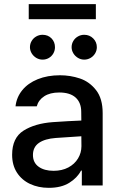

<svg xmlns="http://www.w3.org/2000/svg" viewBox="-20 -904 583 936"><path d="M237.3 -308.6Q270.5 -311 309.8 -313.2Q349.1 -315.4 376.5 -316.4L376 -358.4Q376 -403.8 348.6 -428.5Q321.3 -453.1 268.6 -453.1Q224.1 -453.1 195.8 -434.8Q167.5 -416.5 159.2 -385.7H55.7Q60.5 -429.7 88.4 -464.1Q116.2 -498.5 163.8 -517.8Q211.4 -537.1 272.5 -537.1Q322.8 -537.1 369.4 -521.5Q416 -505.9 448.2 -464.8Q480.5 -423.8 480.5 -352.5V0H378.9V-72.3H375Q356.9 -37.1 317.6 -12.7Q278.3 11.7 217.8 11.7Q167 11.7 126.5 -7.3Q85.9 -26.4 62.5 -62.7Q39.1 -99.1 39.1 -149.4Q39.1 -231.9 94.7 -267.1Q150.4 -302.2 237.3 -308.6ZM241.2 -71.3Q282.2 -71.3 313 -87.6Q343.8 -104 360.4 -131.6Q377 -159.2 377 -191.4L376.5 -239.7L252 -231.4Q198.7 -227.5 169.7 -207.3Q140.6 -187 140.6 -148.4Q140.6 -111.3 168.2 -91.3Q195.8 -71.3 241.2 -71.3ZM126 -673.8Q126 -690.4 134.3 -704.3Q142.6 -718.3 156.7 -726.3Q170.9 -734.4 187.5 -734.4Q213.9 -734.4 231 -717Q248 -699.7 248 -673.8Q248 -657.7 240.2 -643.8Q232.4 -629.9 218.5 -621.6Q204.6 -613.3 187.5 -613.3Q171.4 -613.3 157.2 -621.6Q143.1 -629.9 134.5 -644Q126 -658.2 126 -673.8ZM329.1 -673.8Q329.1 -690.4 337.4 -704.3Q345.7 -718.3 359.9 -726.3Q374 -734.4 390.6 -734.4Q416.5 -734.4 434.3 -716.8Q452.1 -699.2 452.1 -673.8Q452.1 -657.7 443.8 -643.8Q435.5 -629.9 421.4 -621.6Q407.2 -613.3 390.6 -613.3Q374.5 -613.3 360.4 -621.6Q346.2 -629.9 337.6 -644Q329.1 -658.2 329.1 -673.8ZM447.3 -810.5H120.1V-883.8H447.3Z"/></svg>

Font: Pretendard Medium
Style: Regular
Weight: 500
Designer: Base glyphs from Inter by Rasmus Andersson; Hangeul glyphs from Noto Sans CJK(Source Han Sans) by Jang Soo-young and Kan
Foundry: Kil Hyung-jin
Version: Version 1.309